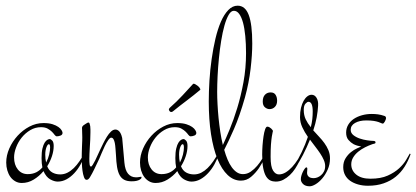

<svg xmlns="http://www.w3.org/2000/svg" viewBox="-20 -651 1472 679"><path d="M181.2 -168.9Q176.8 -168.9 173.1 -174.1Q169.4 -179.2 163.6 -185.1Q157.7 -190.9 148.7 -196Q139.6 -201.2 125 -201.2Q104.5 -201.2 86.9 -190.7Q69.3 -180.2 56.6 -164.3Q43.9 -148.4 36.9 -129.6Q29.8 -110.8 29.8 -94.2Q29.8 -68.4 43 -51.8Q56.2 -35.2 78.1 -35.2Q95.2 -35.2 108.2 -41.7Q121.1 -48.3 129.9 -59.1Q127 -72.3 127 -91.8Q127 -112.8 130.1 -126Q133.3 -139.2 137.9 -146.5Q142.6 -153.8 147.5 -156.5Q152.3 -159.2 155.8 -159.2Q159.7 -159.2 164.8 -153.8Q169.9 -148.4 169.9 -134.8Q169.9 -117.7 163.8 -98.9Q157.7 -80.1 147 -63Q152.8 -47.9 165 -41Q177.2 -34.2 192.9 -34.2Q206.5 -34.2 218.5 -40.3Q230.5 -46.4 241 -56.6Q251.5 -66.9 260.7 -80.3Q270 -93.8 277.8 -107.9L280.8 -106Q274.9 -87.4 265.1 -69.8Q255.4 -52.2 242.7 -38.6Q230 -24.9 215.1 -16.8Q200.2 -8.8 184.1 -8.8Q171.9 -8.8 157.5 -16.8Q143.1 -24.9 133.8 -45.9Q118.7 -27.8 99.1 -15.9Q79.6 -3.9 57.1 -3.9Q44.4 -3.9 34.2 -9.8Q23.9 -15.6 16.8 -25.4Q9.8 -35.2 5.9 -48.3Q2 -61.5 2 -76.2Q2 -101.1 12.9 -126Q23.9 -150.9 42.2 -170.9Q60.5 -190.9 84.2 -203.4Q107.9 -215.8 133.8 -215.8Q152.8 -215.8 165.8 -211.7Q178.7 -207.5 186.5 -201.9Q194.3 -196.3 197.8 -190.4Q201.2 -184.6 201.2 -181.2Q201.2 -174.3 194.1 -171.6Q187 -168.9 181.2 -168.9ZM140.1 -104Q140.1 -87.9 143.1 -76.2Q150.4 -89.8 153.8 -104.2Q157.2 -118.7 157.2 -128.9Q157.2 -141.1 152.8 -141.1Q148.4 -141.1 144.3 -130.4Q140.1 -119.6 140.1 -104Z M293 -217.8Q295.4 -217.8 296.9 -213.9Q298.3 -210 299.1 -204.6Q299.8 -199.2 299.8 -193.1Q299.8 -187 299.8 -182.1Q299.8 -169.4 299.1 -156Q298.3 -142.6 297.6 -130.1Q296.9 -117.7 296.4 -107.2Q295.9 -96.7 295.9 -89.8Q295.9 -77.1 296.9 -69.6Q297.9 -62 301.8 -62Q304.2 -62 308.1 -68.4Q312 -74.7 316.7 -83.7Q321.3 -92.8 325.7 -103Q330.1 -113.3 334 -121.1Q338.9 -131.3 345 -143.8Q351.1 -156.2 357.9 -167.2Q364.7 -178.2 372.3 -185.5Q379.9 -192.9 388.2 -192.9Q393.6 -192.9 397.7 -189.9Q401.9 -187 404.8 -182.4Q407.7 -177.7 409.4 -172.6Q411.1 -167.5 412.1 -163.1Q413.6 -151.9 415.3 -127.7Q417 -103.5 419.9 -76.2Q422.4 -48.8 433.1 -36.4Q443.8 -23.9 460.9 -23.9Q467.8 -23.9 471.9 -24.9Q476.1 -25.9 479 -25.9Q481.4 -25.9 480 -21Q479.5 -20 477.8 -18.3Q476.1 -16.6 472.2 -14.6Q468.3 -12.7 461.7 -11.2Q455.1 -9.8 445.8 -9.8Q430.2 -9.8 419.9 -14.9Q409.7 -20 403.3 -31.2Q397 -42.5 394 -60.3Q391.1 -78.1 390.1 -103Q389.2 -114.7 388.4 -125.7Q387.7 -136.7 386 -145.3Q384.3 -153.8 381.3 -158.9Q378.4 -164.1 373 -164.1Q368.7 -164.1 362.5 -155.3Q356.4 -146.5 350.6 -134.5Q344.7 -122.6 339.6 -109.9Q334.5 -97.2 331.1 -89.8Q320.3 -66.9 313.2 -52.2Q306.2 -37.6 297.9 -23.9Q295.4 -20 292.7 -17.6Q290 -15.1 286.1 -15.1Q280.3 -15.1 276.9 -24.9Q273.4 -34.7 271.7 -47.4Q270 -60.1 269.5 -73Q269 -85.9 269 -92.8Q269 -100.6 269.3 -111.8Q269.5 -123 270 -133.8Q270.5 -144.5 270.8 -153.3Q271 -162.1 271 -165Q271 -168 270.8 -173.1Q270.5 -178.2 270.5 -183.3Q270.5 -188.5 270.3 -192.6Q270 -196.8 270 -198.2Q270 -202.1 272.2 -204.8Q274.4 -207.5 276.9 -209Q279.3 -210.4 284.7 -214.1Q290 -217.8 293 -217.8Z M654.3 -168.9Q649.9 -168.9 646.2 -174.1Q642.6 -179.2 636.7 -185.1Q630.9 -190.9 621.8 -196Q612.8 -201.2 598.1 -201.2Q577.6 -201.2 560.1 -190.7Q542.5 -180.2 529.8 -164.3Q517.1 -148.4 510 -129.6Q502.9 -110.8 502.9 -94.2Q502.9 -68.4 516.1 -51.8Q529.3 -35.2 551.3 -35.2Q568.4 -35.2 581.3 -41.7Q594.2 -48.3 603 -59.1Q600.1 -72.3 600.1 -91.8Q600.1 -112.8 603.3 -126Q606.4 -139.2 611.1 -146.5Q615.7 -153.8 620.6 -156.5Q625.5 -159.2 628.9 -159.2Q632.8 -159.2 637.9 -153.8Q643.1 -148.4 643.1 -134.8Q643.1 -117.7 637 -98.9Q630.9 -80.1 620.1 -63Q626 -47.9 638.2 -41Q650.4 -34.2 666 -34.2Q679.7 -34.2 691.7 -40.3Q703.6 -46.4 714.1 -56.6Q724.6 -66.9 733.9 -80.3Q743.2 -93.8 751 -107.9L753.9 -106Q748 -87.4 738.3 -69.8Q728.5 -52.2 715.8 -38.6Q703.1 -24.9 688.2 -16.8Q673.3 -8.8 657.2 -8.8Q645 -8.8 630.6 -16.8Q616.2 -24.9 606.9 -45.9Q591.8 -27.8 572.3 -15.9Q552.7 -3.9 530.3 -3.9Q517.6 -3.9 507.3 -9.8Q497.1 -15.6 490 -25.4Q482.9 -35.2 479 -48.3Q475.1 -61.5 475.1 -76.2Q475.1 -101.1 486.1 -126Q497.1 -150.9 515.4 -170.9Q533.7 -190.9 557.4 -203.4Q581.1 -215.8 606.9 -215.8Q626 -215.8 638.9 -211.7Q651.9 -207.5 659.7 -201.9Q667.5 -196.3 670.9 -190.4Q674.3 -184.6 674.3 -181.2Q674.3 -174.3 667.2 -171.6Q660.2 -168.9 654.3 -168.9ZM613.3 -104Q613.3 -87.9 616.2 -76.2Q623.5 -89.8 627 -104.2Q630.4 -118.7 630.4 -128.9Q630.4 -141.1 626 -141.1Q621.6 -141.1 617.4 -130.4Q613.3 -119.6 613.3 -104ZM592.3 -257.8Q589.4 -254.9 585.4 -254.9Q582.5 -254.9 580.3 -257.3Q578.1 -259.8 577.1 -263.2Q577.1 -266.6 580.6 -270Q604.5 -291 626 -314.2Q647.5 -337.4 662.6 -354Q663.6 -355 664.6 -355Q667 -355 671.1 -352.8Q675.3 -350.6 679.2 -347.4Q683.1 -344.2 685.8 -340.6Q688.5 -336.9 688.5 -334Q688.5 -333 688 -333Q687.5 -333 686.5 -332Q665 -314 640.4 -295.4Q615.7 -276.9 592.3 -257.8Z M920.9 -106Q919.9 -102.5 913.3 -87.6Q906.7 -72.8 895.3 -55.9Q883.8 -39.1 867.9 -25.6Q852.1 -12.2 832 -12.2Q806.2 -12.2 785.2 -32Q764.2 -51.8 749.3 -88.1Q734.4 -124.5 726.3 -176.3Q718.3 -228 718.3 -292Q718.3 -327.1 720.7 -366Q723.1 -404.8 728.5 -442.4Q733.9 -480 741.9 -514.2Q750 -548.3 761.2 -574.2Q772.5 -600.1 787.4 -615.5Q802.2 -630.9 820.3 -630.9Q847.2 -630.9 859.6 -598.1Q872.1 -565.4 872.1 -497.1Q872.1 -457 866.2 -407.5Q860.4 -357.9 846.2 -306.2Q827.6 -240.7 807.4 -194.6Q787.1 -148.4 772.9 -121.1Q778.3 -102.1 784.9 -86.4Q791.5 -70.8 799.8 -59.3Q808.1 -47.9 817.9 -41.5Q827.6 -35.2 839.4 -35.2Q854 -35.2 866.7 -43.9Q879.4 -52.7 889.4 -64.5Q899.4 -76.2 906.7 -88.4Q914.1 -100.6 918 -107.9ZM748 -326.2Q748 -305.7 749.3 -282Q750.5 -258.3 752.9 -233.9Q755.4 -209.5 759 -185.1Q762.7 -160.6 768.1 -138.2Q778.3 -159.7 792.2 -193.4Q806.2 -227.1 819.1 -269.3Q832 -311.5 841.1 -360.8Q850.1 -410.2 850.1 -462.9Q850.1 -496.1 847.4 -523.7Q844.7 -551.3 839.4 -571Q834 -590.8 825.9 -601.8Q817.9 -612.8 807.1 -612.8Q796.9 -612.8 788.6 -598.4Q780.3 -584 773.7 -560.5Q767.1 -537.1 762.2 -506.8Q757.3 -476.6 754.2 -444.8Q751 -413.1 749.5 -382.1Q748 -351.1 748 -326.2Z M925.3 -203.1Q929.2 -203.1 932.9 -200.9Q936.5 -198.7 939.2 -196.3Q941.9 -193.8 943.6 -191.2Q945.3 -188.5 945.3 -188Q945.3 -187.5 944.1 -182.9Q942.9 -178.2 941.2 -167.5Q939.5 -156.7 938.2 -139.4Q937 -122.1 937 -96.2Q937 -61.5 945.6 -47.9Q954.1 -34.2 966.3 -34.2Q978.5 -34.2 990.5 -41.5Q1002.4 -48.8 1013.2 -60.5Q1023.9 -72.3 1033.4 -87.2Q1043 -102.1 1050.3 -117.2L1053.2 -115.2Q1051.3 -110.4 1047.4 -100.3Q1043.5 -90.3 1037.6 -78.6Q1031.7 -66.9 1023.7 -54.4Q1015.6 -42 1005.1 -32Q994.6 -22 982.2 -15.4Q969.7 -8.8 955.1 -8.8Q944.8 -8.8 936.3 -12.7Q927.7 -16.6 921.1 -27.1Q914.6 -37.6 910.9 -56.2Q907.2 -74.7 907.2 -104Q907.2 -119.1 908.4 -136.5Q909.7 -153.8 911.9 -168.7Q914.1 -183.6 917.5 -193.4Q920.9 -203.1 925.3 -203.1ZM937 -324.2Q949.2 -324.2 954.6 -315.7Q960 -307.1 960 -294.9Q960 -280.8 952.1 -272.9Q944.3 -265.1 933.1 -265.1Q924.8 -265.1 917 -271.5Q909.2 -277.8 909.2 -292Q909.2 -307.6 917 -315.9Q924.8 -324.2 937 -324.2Z M1017.1 -59.1Q1033.7 -85.4 1046.9 -113Q1060.1 -140.6 1068.8 -167Q1057.1 -183.6 1049.1 -200.9Q1041 -218.3 1041 -236.8Q1041 -254.9 1044.4 -269.5Q1047.9 -284.2 1053.7 -294.4Q1059.6 -304.7 1066.9 -310.3Q1074.2 -315.9 1082 -315.9Q1092.8 -315.9 1099.4 -305.2Q1106 -294.4 1105 -277.8Q1104 -258.3 1099.9 -235.8Q1095.7 -213.4 1087.9 -189.9Q1097.7 -178.7 1108.2 -167.7Q1118.7 -156.7 1127.2 -145Q1135.7 -133.3 1141.4 -119.9Q1147 -106.4 1147 -90.8Q1147 -69.3 1138.9 -51.3Q1130.9 -33.2 1119.6 -20Q1108.4 -6.8 1096.2 0.5Q1084 7.8 1075.2 7.8Q1060.1 7.8 1052 0Q1043.9 -7.8 1043.9 -17.1Q1043.9 -24.4 1046.4 -31.7Q1048.8 -39.1 1052 -45.2Q1055.2 -51.3 1058.3 -55.2Q1061.5 -59.1 1063 -59.1Q1065.4 -59.1 1066.2 -57.4Q1066.9 -55.7 1066.9 -54.2Q1066.9 -51.8 1066.4 -47.4Q1065.9 -43 1065.9 -40Q1065.9 -31.7 1071.5 -26.4Q1077.1 -21 1089.8 -21Q1095.2 -21 1102.1 -23.4Q1108.9 -25.9 1115.2 -31.2Q1121.6 -36.6 1125.7 -44.7Q1129.9 -52.7 1129.9 -64Q1129.9 -74.2 1125 -85.4Q1120.1 -96.7 1112.3 -108.4Q1104.5 -120.1 1095 -132.3Q1085.4 -144.5 1076.2 -157.2Q1064.9 -129.4 1051.5 -103.3Q1038.1 -77.1 1022.9 -55.2ZM1054.2 -262.2Q1054.2 -243.7 1061 -229.2Q1067.9 -214.8 1079.1 -201.2Q1083 -216.3 1084.5 -230.2Q1085.9 -244.1 1085.9 -256.8Q1085.9 -291 1070.8 -291Q1066.4 -291 1060.3 -284.4Q1054.2 -277.8 1054.2 -262.2Z M1338.9 -241.2Q1345.2 -239.7 1345.2 -232.9Q1345.2 -231 1344 -227.8Q1342.8 -224.6 1341.1 -221.4Q1339.4 -218.3 1337.4 -216.1Q1335.4 -213.9 1334 -213.9Q1331.5 -213.9 1328.1 -215.6Q1324.7 -217.3 1318.4 -219.5Q1312 -221.7 1301.8 -223.4Q1291.5 -225.1 1274.9 -225.1Q1251.5 -225.1 1235.8 -216.3Q1220.2 -207.5 1220.2 -191.9Q1220.2 -180.7 1229.7 -173.1Q1239.3 -165.5 1252.2 -161.1Q1265.1 -156.7 1278.6 -154.8Q1292 -152.8 1299.3 -152.8Q1304.7 -152.8 1306.4 -151.1Q1308.1 -149.4 1308.1 -147.9Q1308.1 -144 1304.9 -143.3Q1301.8 -142.6 1296.9 -141.1Q1284.2 -136.7 1271 -130.1Q1257.8 -123.5 1246.8 -114.5Q1235.8 -105.5 1229 -94.2Q1222.2 -83 1222.2 -69.8Q1222.2 -47.9 1240 -33.4Q1257.8 -19 1290 -19Q1326.7 -19 1351.1 -30Q1375.5 -41 1391.4 -55.7Q1407.2 -70.3 1416 -85.2Q1424.8 -100.1 1429.2 -107.9L1432.1 -106Q1423.8 -82 1410.9 -61.5Q1397.9 -41 1379.6 -26.1Q1361.3 -11.2 1336.9 -2.7Q1312.5 5.9 1281.2 5.9Q1262.2 5.9 1246.1 1.2Q1230 -3.4 1218.3 -11.7Q1206.5 -20 1200.2 -32.2Q1193.8 -44.4 1193.8 -60.1Q1193.8 -78.1 1202.1 -91.3Q1210.4 -104.5 1221.2 -113Q1231.9 -121.6 1242.4 -126.2Q1252.9 -130.9 1257.3 -132.8Q1242.2 -135.3 1230.5 -141.1Q1220.7 -146.5 1212.4 -156Q1204.1 -165.5 1204.1 -182.1Q1204.1 -197.3 1211.4 -209.7Q1218.8 -222.2 1231.2 -230.5Q1243.7 -238.8 1260 -243.4Q1276.4 -248 1294.9 -248Q1305.7 -248 1316.7 -246.6Q1327.6 -245.1 1338.9 -241.2Z"/></svg>

Font: Stalemate
Style: Regular
Weight: 400
Designer: Astigmatic (AOETI)
Foundry: Astigmatic (AOETI)
Version: Version 001.000